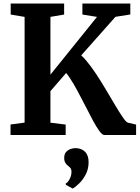

<svg xmlns="http://www.w3.org/2000/svg" viewBox="-20 -763 789 1085"><path d="M569.7 0Q558 0 541.5 -22.6Q525 -45.3 505 -82.3Q485.1 -119.3 463.1 -162.9Q441 -206.5 418.1 -249Q395.2 -291.4 372.9 -324.9Q350.6 -358.3 330.2 -374.6L395.5 -398.7L222.9 -199.4L265 -312.6V-69.7L351.1 -59V0H39.5V-59.6L119 -70.1V-667.6L40.4 -680.8V-743H342.4V-680.8L265 -667.6V-277.3L224.8 -291.3L528.1 -667.6L445.6 -680.8V-743H716.4V-681.2L632.5 -668L395.7 -401.4L413.2 -467.7Q437.6 -455.4 465.3 -422.9Q493.1 -390.3 521.9 -346.9Q550.7 -303.5 578.1 -257.2Q605.6 -211 629.8 -170.1Q654 -129.3 672.6 -102Q691.2 -74.8 701.7 -70L749.1 -59V0ZM480.7 154.5Q480.4 192.5 464.4 222.8Q448.4 253.2 427.5 273.5Q406.5 293.8 391.6 302.3H390.2L352.4 281.5L350.9 274.4Q363.4 268.7 373.6 248.7Q383.9 228.6 383.9 209.3Q383.9 193.5 377.5 186.1Q371.1 178.6 364.3 173.6Q356.4 168.1 349.6 157.6Q342.8 147.1 342.8 129.4Q342.8 107.3 354.2 95.2Q365.6 83.2 380 78.7Q394.4 74.2 404.3 74.2H407.4Q440.1 74.2 460.6 94.7Q481.1 115.2 480.7 154.5Z"/></svg>

Font: Merriweather 7pt Light
Style: Regular
Weight: 300
Designer: Eben Sorkin
Foundry: Eben Sorkin
Version: Version 2.200;gftools[0.9.31]